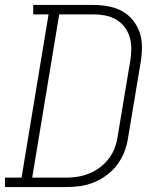

<svg xmlns="http://www.w3.org/2000/svg" viewBox="-35 -755 655 775"><path d="M-15 0V-38H52L161 -697H99V-735H342Q372 -735 402 -729.5Q432 -724 457 -710.5Q482 -697 500.5 -674.5Q519 -652 528.5 -624.5Q538 -597 538 -566Q538 -535 533 -505L482 -199Q478 -171 467.5 -143.5Q457 -116 439.5 -92Q422 -68 397.5 -49.5Q373 -31 345.5 -19.5Q318 -8 290 -4Q262 0 234 0ZM95 -38H234Q257 -38 280.5 -42Q304 -46 327 -55.5Q350 -65 370 -80.5Q390 -96 405 -116Q420 -136 428.5 -159Q437 -182 440 -205L491 -511Q495 -535 495 -559.5Q495 -584 488 -606.5Q481 -629 467 -647Q453 -665 433 -676.5Q413 -688 389.5 -692.5Q366 -697 342 -697H204Z"/></svg>

Font: Iosevka Slab XLtEx
Style: Italic
Weight: 200
Width: 7
Italic angle: -9°
Monospace: yes
Designer: Belleve Invis
Foundry: Belleve Invis
Version: Version 11.1.0; ttfautohint (v1.8.3)